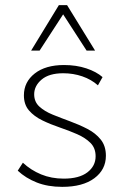

<svg xmlns="http://www.w3.org/2000/svg" viewBox="-20 -721 483 747"><path d="M352 -113Q352 -145 332 -165Q312 -185 280 -199Q248 -213 212.5 -225Q177 -237 145 -252.5Q113 -268 93 -291Q73 -314 73 -350Q73 -402 115 -435Q157 -468 229 -468Q277 -468 316 -455Q355 -442 379 -421L361 -389Q335 -412 300 -424Q265 -436 226 -436Q171 -436 142 -411.5Q113 -387 113 -354Q113 -325 133 -306.5Q153 -288 185 -275Q217 -262 252.5 -249Q288 -236 320 -219.5Q352 -203 372 -178Q392 -153 392 -115Q392 -61 347 -27.5Q302 6 222 6Q166 6 123 -11Q80 -28 49 -57L69 -88Q100 -59 140 -42.5Q180 -26 228 -26Q288 -26 320 -50.5Q352 -75 352 -113ZM317 -524 218 -677 209 -701H241L350 -524ZM101 -524 209 -701H241L234 -678L134 -524Z"/></svg>

Font: Ysabeau SC ExtraLight
Style: Regular
Weight: 250
Designer: Christian Thalmann (Catharsis Fonts)
Version: Version 2.001;gftools[0.9.30]; featfreeze: smcp